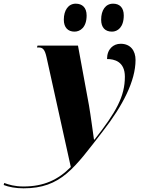

<svg xmlns="http://www.w3.org/2000/svg" viewBox="-182 -784 770 1044"><path d="M427 -612C457 -612 491 -635 491 -700C491 -743 468 -764 433 -764C392 -764 368 -729 368 -677C368 -634 390 -612 427 -612ZM223 -612C254 -612 289 -635 289 -700C289 -743 265 -764 230 -764C190 -764 165 -729 165 -677C165 -634 188 -612 223 -612ZM-54 240C150 240 222 130 377 -70C486 -210 555 -344 555 -458C555 -508 528 -546 474 -546C434 -546 400 -517 400 -463C439 -463 497 -450 497 -367C497 -260 450 -175 332 -25H329C324 -58 311 -158 302 -210L242 -536H22L19 -526H28C52 -526 62 -513 71 -473L203 124C134 194 55 230 -54 230C-103 230 -134 220 -159 211L-162 222C-134 233 -96 240 -54 240Z"/></svg>

Font: Noto Serif Display SemiCondensed Black
Style: Italic
Weight: 900
Width: 4
Italic angle: -12°
Designer: Monotype Design Team
Foundry: Monotype Imaging Inc.
Version: Version 2.009